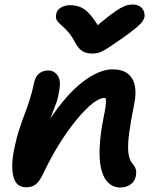

<svg xmlns="http://www.w3.org/2000/svg" viewBox="-20 -820 690 850"><path d="M513 10Q472 10 448 -24.5Q424 -59 421 -127.5Q418 -196 438 -297Q445 -329 447.5 -350Q450 -371 448.5 -384Q447 -397 441.5 -406Q436 -415 426 -423Q449 -423 464.5 -415.5Q480 -408 485.5 -391.5Q491 -375 484 -349Q473 -370 463.5 -378Q454 -386 440 -386Q420 -386 389 -361.5Q358 -337 321 -292.5Q284 -248 246.5 -189Q209 -130 176 -61Q157 -19 140 -5Q123 9 96 9Q52 9 40 -36Q28 -81 41 -151Q51 -202 63 -240Q75 -278 87.5 -310.5Q100 -343 111 -377Q122 -411 131 -454Q136 -480 152.5 -494Q169 -508 194 -508Q219 -508 235 -486Q251 -464 242 -419Q238 -389 229 -364Q220 -339 208.5 -310Q197 -281 184.5 -241.5Q172 -202 159 -144L135 -175Q191 -287 251.5 -362Q312 -437 371 -475Q430 -513 478 -513Q521 -513 545.5 -494Q570 -475 577 -440.5Q584 -406 574 -359Q559 -284 552 -232Q545 -180 548 -147Q551 -114 566 -96Q577 -84 581 -71Q585 -58 581 -39Q577 -18 558.5 -4Q540 10 513 10ZM568 -800Q584 -800 596.5 -793Q609 -786 615 -774Q621 -762 620 -746Q618 -737 611.5 -726.5Q605 -716 584 -698Q563 -680 516 -647Q482 -624 461.5 -610Q441 -596 425 -589.5Q409 -583 389 -583Q361 -583 343.5 -594.5Q326 -606 312 -633Q296 -663 280 -680.5Q264 -698 251 -709Q238 -720 231.5 -730.5Q225 -741 229 -758Q232 -776 249.5 -786.5Q267 -797 290 -797Q317 -797 338.5 -787.5Q360 -778 381.5 -752.5Q403 -727 430 -680L380 -681Q431 -725 463 -749.5Q495 -774 514 -784.5Q533 -795 545 -797.5Q557 -800 568 -800Z"/></svg>

Font: Shantell Sans SemiBold
Style: Italic
Weight: 600
Italic angle: -11°
Designer: Stephen Nixon, Anya Danilova, Shantell Martin
Foundry: Arrow Type
Version: Version 1.011;[c5ecc13dd]